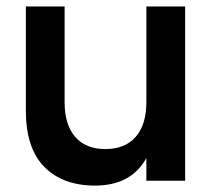

<svg xmlns="http://www.w3.org/2000/svg" viewBox="-20 -560 664 595"><path d="M180.2 -540V-243.2Q180.2 -173.8 212.9 -136Q245.6 -98.1 306.6 -98.1Q367.7 -98.1 400.6 -136Q433.6 -173.8 433.6 -243.2V-540H553.7V0H433.6V-70.3Q386.7 15.1 274.4 15.1Q174.3 15.1 117.2 -43Q60.1 -101.1 60.1 -217.3V-540Z"/></svg>

Font: Vela Sans Bd
Style: Bold
Weight: 700
Designer: Principal design: Mikhail Sharanda - project Manrope.
Design modification: Ravid Balaliev
Foundry: Mikhail Sharanda
Version: Version 1.001